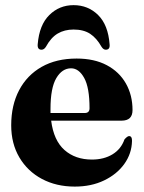

<svg xmlns="http://www.w3.org/2000/svg" viewBox="-20 -696 546 728"><path d="M482.5 -278.5Q482.5 -238.5 441 -238.5H174Q183.5 -163.5 224.5 -127.2Q265.5 -91 328.5 -91Q374 -91 406.5 -110.8Q439 -130.5 452 -167.5Q463 -180 469.5 -180Q481 -180 480.5 -161.5Q479.5 -113.5 451.2 -74.2Q423 -35 374.5 -11.8Q326 11.5 263.5 11.5Q193.5 11.5 139 -17.5Q84.5 -46.5 53.5 -99Q22.5 -151.5 22.5 -221Q22.5 -297 52.5 -354Q82.5 -411 138 -442.5Q193.5 -474 270.5 -474Q337.5 -474 385 -448.8Q432.5 -423.5 457.5 -379.2Q482.5 -335 482.5 -278.5ZM171.5 -283.5Q171.5 -275.5 171.5 -267.5H301Q319.5 -267.5 319.5 -285.5Q319.5 -364 299.2 -400.5Q279 -437 249.5 -437Q215.5 -437 193.5 -399.8Q171.5 -362.5 171.5 -283.5ZM259 -584Q224.5 -584 198.8 -568.8Q173 -553.5 154 -518.5Q147 -507.5 137.5 -507.5Q121 -507.5 123 -528.5Q129 -601.5 167 -639Q205 -676.5 259 -676.5Q314 -676.5 352 -639Q390 -601.5 395.5 -528.5Q398 -507.5 381 -507.5Q372 -507.5 365 -518.5Q346.5 -551.5 321.8 -567.8Q297 -584 259 -584Z"/></svg>

Font: Fraunces 72pt S000
Style: Bold
Weight: 700
Version: Version 1.000; ttfautohint (v1.8.3)